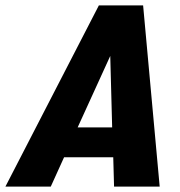

<svg xmlns="http://www.w3.org/2000/svg" viewBox="-70 -687 663 707"><path d="M350 0 347 -108H166L117 0H-50L294 -667H457L518 0ZM216 -218H343L336 -481Z"/></svg>

Font: Epunda Sans ExtraBold
Style: Italic
Weight: 800
Italic angle: -12.0243°
Designer: Simon Atzbach
Foundry: typofactur
Version: Version 2.204; ttfautohint (v1.8.4.7-5d5b)